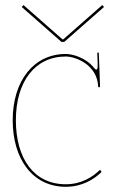

<svg xmlns="http://www.w3.org/2000/svg" viewBox="-20 -734 445 756"><path d="M72.5 -714 65.5 -706.5 222 -569H233L389.5 -706.5L382.5 -714L229 -579H226ZM363 -526.5 364.5 -483.5C364.5 -478 365.5 -462.5 361 -460.5C358 -459.5 355.5 -460.5 350.5 -466.5C319 -506.5 266.5 -521.5 239 -521.5C114 -521.5 30 -417 30 -260.5C30 -108.5 108 1.5 239 1.5C301.5 1.5 349 -26.5 380 -57L374 -65.5C343.5 -36 299.5 -8.5 239 -8.5C113 -8.5 42.5 -110.5 42.5 -260.5C42.5 -413 118 -511.5 239 -511.5C276.5 -511.5 363 -480 366.5 -393C366.5 -391.5 369 -390 370.5 -390C372 -390 374 -392 374 -393.5L369 -527Z"/></svg>

Font: ZnikomitSC
Style: Regular
Weight: 100
Designer: gluk
Foundry: gluk
Version: Version 0.55